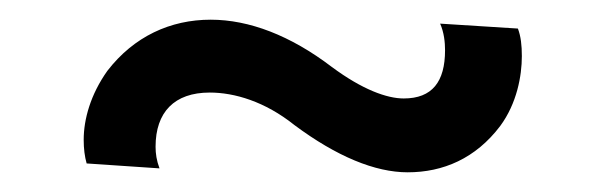

<svg xmlns="http://www.w3.org/2000/svg" viewBox="-20 -347 615 195"><path d="M142 -176C139 -184 138 -191 138 -198C138 -233 157 -253 193 -253C218 -253 249 -244 279 -220C322 -188 361 -172 394 -172C430 -172 463 -186 488 -219C505 -242 510 -270 510 -290C510 -301 509 -310 506 -318L427 -323C431 -314 432 -304 432 -296C432 -264 419 -247 390 -247C373 -247 348 -256 317 -279C275 -311 233 -327 194 -327C153 -327 116 -310 89 -275C72 -251 65 -226 65 -205C65 -196 66 -188 68 -181Z"/></svg>

Font: Jost
Style: Regular
Weight: 400
Version: Version 3.710